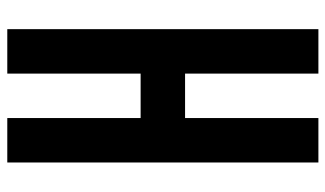

<svg xmlns="http://www.w3.org/2000/svg" viewBox="-208 -832 915 540"><g transform="rotate(-90 250.0 -562.5)"><path d="M187.5 -125H62.5V-1000H187.5V-625H312.5V-1000H437.5V-125H312.5V-500H187.5Z"/></g></svg>

Font: Amiga Topaz Unicode Rus
Style: Regular
Weight: 400
Designer: dMG of Trueschool and Divine Stylers
Foundry: dMG of Trueschool and Divine Stylers
Version: Version 1.1